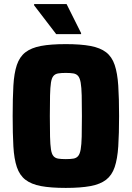

<svg xmlns="http://www.w3.org/2000/svg" viewBox="-20 -912 645 940"><path d="M302 8Q228 8 180.5 -1Q133 -10 104.5 -32Q76 -54 62.5 -94Q49 -134 45.5 -195.5Q42 -257 42 -344Q42 -431 45.5 -492.5Q49 -554 62.5 -594Q76 -634 104.5 -656Q133 -678 180.5 -687Q228 -696 302 -696Q375 -696 423 -687Q471 -678 499.5 -656Q528 -634 541.5 -594Q555 -554 559 -492.5Q563 -431 563 -344Q563 -257 559 -195.5Q555 -134 541.5 -94Q528 -54 499.5 -32Q471 -10 423 -1Q375 8 302 8ZM302 -133Q325 -133 339.5 -135.5Q354 -138 362.5 -148Q371 -158 375 -180.5Q379 -203 380 -243Q381 -283 381 -344Q381 -405 380 -445Q379 -485 375 -507.5Q371 -530 362.5 -540Q354 -550 339.5 -552.5Q325 -555 302 -555Q279 -555 264.5 -552.5Q250 -550 241.5 -540Q233 -530 229.5 -507.5Q226 -485 225 -445Q224 -405 224 -344Q224 -283 225 -243Q226 -203 229.5 -180.5Q233 -158 241.5 -148Q250 -138 264.5 -135.5Q279 -133 302 -133ZM255 -745 147 -886V-892H306L377 -750V-745Z"/></svg>

Font: Saira SemiCondensed ExtraBold
Style: Regular
Weight: 800
Width: 4
Designer: Hector Gatti with collaboration of the Omnibus-Type team
Foundry: Omnibus-Type
Version: Version 1.101